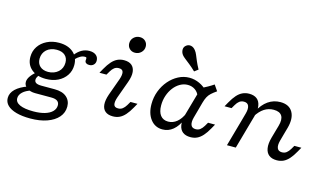

<svg xmlns="http://www.w3.org/2000/svg" viewBox="-97 -973 2491 1473"><g transform="rotate(15 1149.0 -236.5)"><path d="M212.9 192.7Q148.4 192.7 102 179.8Q55.6 166.9 31 142.7Q6.5 118.5 6.5 84.7Q6.5 45.2 39.5 13.3Q72.6 -18.5 136.3 -41.1L167.7 -16.9Q125 -4 101.2 18.5Q77.4 41.1 77.4 67.7Q77.4 100 114.5 116.9Q151.6 133.9 221.8 133.9Q274.2 133.9 312.5 122.6Q350.8 111.3 371.8 89.9Q392.7 68.5 392.7 40.3Q392.7 18.5 377 6.9Q361.3 -4.8 328.2 -4.8H200.8Q160.5 -4.8 134.7 -23Q108.9 -41.1 108.9 -69.4Q108.9 -90.3 123.4 -112.5Q137.9 -134.7 168.5 -162.1L195.2 -146.8Q184.7 -133.9 180.2 -124.2Q175.8 -114.5 175.8 -105.6Q175.8 -88.7 189.5 -80.6Q203.2 -72.6 232.3 -72.6H337.1Q399.2 -72.6 432.3 -44Q465.3 -15.3 465.3 31.5Q465.3 79.8 433.9 116.1Q402.4 152.4 345.6 172.6Q288.7 192.7 212.9 192.7ZM250 -131.5Q178.2 -131.5 135.5 -167.7Q92.7 -204 92.7 -264.5Q92.7 -311.3 116.9 -347.6Q141.1 -383.9 183.5 -404.8Q225.8 -425.8 279 -425.8Q350 -425.8 392.3 -389.1Q434.7 -352.4 434.7 -290.3Q434.7 -244.4 410.9 -208.5Q387.1 -172.6 345.6 -152Q304 -131.5 250 -131.5ZM253.2 -187.9Q277.4 -187.9 297.6 -195.6Q317.7 -203.2 333.1 -216.9Q348.4 -230.6 356.5 -249.6Q364.5 -268.5 364.5 -290.3Q364.5 -327.4 341.1 -348.4Q317.7 -369.4 275 -369.4Q250.8 -369.4 230.2 -362.1Q209.7 -354.8 195.2 -341.5Q180.6 -328.2 172.6 -310.1Q164.5 -291.9 164.5 -269.4Q164.5 -231.5 188.3 -209.7Q212.1 -187.9 253.2 -187.9ZM543.5 -321Q528.2 -321 519 -327.8Q509.7 -334.7 509.7 -347.6Q509.7 -350 510.1 -352.8Q510.5 -355.6 510.5 -358.5Q510.5 -361.3 510.5 -362.9Q510.5 -369.4 507.7 -371.4Q504.8 -373.4 496.8 -373.4Q479 -373.4 460.9 -363.3Q442.7 -353.2 421.8 -331.5L405.6 -361.3Q429.8 -393.5 458.5 -409.7Q487.1 -425.8 520.2 -425.8Q553.2 -425.8 572.6 -410.1Q591.9 -394.4 591.9 -366.9Q591.9 -346.8 578.6 -333.9Q565.3 -321 543.5 -321Z M817.7 -136.3Q804.8 -98.4 810.1 -77.4Q815.3 -56.5 844.4 -56.5Q865.3 -56.5 880.2 -68.1Q895.2 -79.8 907.3 -100L924.2 -129H979.8L960.5 -94.4Q939.5 -56.5 918.1 -32.7Q896.8 -8.9 873.4 2Q850 12.9 821 12.9Q782.3 12.9 760.5 -5.2Q738.7 -23.4 735.5 -57.3Q732.3 -91.1 749.2 -140.3L798.4 -276.6Q811.3 -314.5 806 -335.5Q800.8 -356.5 771.8 -356.5Q750.8 -356.5 735.9 -345.2Q721 -333.9 708.9 -312.9L691.9 -283.9H636.3L655.6 -318.5Q677.4 -357.3 698.4 -380.6Q719.4 -404 743.1 -414.9Q766.9 -425.8 795.2 -425.8Q833.9 -425.8 855.6 -407.7Q877.4 -389.5 881 -355.6Q884.7 -321.8 866.9 -272.6ZM858.9 -502.4Q832.3 -502.4 815.3 -519.4Q798.4 -536.3 798.4 -562.1Q798.4 -590.3 818.5 -609.3Q838.7 -628.2 866.9 -628.2Q893.5 -628.2 910.5 -611.3Q927.4 -594.4 927.4 -568.5Q927.4 -541.1 907.3 -521.8Q887.1 -502.4 858.9 -502.4Z M1214.5 11.3Q1155.6 11.3 1119.8 -34.7Q1083.9 -80.6 1083.9 -155.6Q1083.9 -209.7 1102.4 -258.5Q1121 -307.3 1153.2 -344.8Q1185.5 -382.3 1227 -404Q1268.5 -425.8 1314.5 -425.8Q1355.6 -425.8 1394.8 -407.7Q1433.9 -389.5 1463.7 -356.5L1410.5 -303.2Q1400 -333.9 1375 -351.6Q1350 -369.4 1316.1 -369.4Q1284.7 -369.4 1256 -353.2Q1227.4 -337.1 1205.2 -308.5Q1183.1 -279.8 1170.6 -243.1Q1158.1 -206.5 1158.1 -165.3Q1158.1 -113.7 1179.8 -85.9Q1201.6 -58.1 1241.1 -58.1Q1279 -58.1 1310.1 -83.5Q1341.1 -108.9 1361.3 -156.5L1358.1 -105.6Q1334.7 -49.2 1298 -19Q1261.3 11.3 1214.5 11.3ZM1372.6 -206.5 1419.4 -371.8Q1445.2 -384.7 1468.1 -397.6Q1491.1 -410.5 1513.7 -425.8L1545.2 -379.8Q1519.4 -362.1 1502.8 -346.8Q1486.3 -331.5 1476.6 -312.9Q1466.9 -294.4 1458.9 -266.1L1442.7 -206.5ZM1424.2 -139.5Q1413.7 -100.8 1422.6 -78.6Q1431.5 -56.5 1460.5 -56.5Q1481.5 -56.5 1496.4 -68.1Q1511.3 -79.8 1523.4 -100L1540.3 -129H1596L1576.6 -94.4Q1555.6 -56.5 1534.3 -32.7Q1512.9 -8.9 1489.5 2Q1466.1 12.9 1437.1 12.9Q1398.4 12.9 1375.4 -5.2Q1352.4 -23.4 1346.8 -58.5Q1341.1 -93.5 1354.8 -143.5L1372.6 -206.5H1442.7ZM1334.7 -481.5Q1307.3 -508.1 1284.3 -526.2Q1261.3 -544.4 1244.8 -557.3Q1228.2 -570.2 1220.2 -580.6Q1206.5 -599.2 1206.5 -621Q1206.5 -642.7 1225 -656.5Q1242.7 -669.4 1262.9 -664.9Q1283.1 -660.5 1298.4 -640.3Q1308.9 -627.4 1316.5 -608.5Q1324.2 -589.5 1335.1 -563.7Q1346 -537.9 1364.5 -504Z M2058.1 -206.5 2069.4 -246Q2084.7 -300 2067.3 -327.8Q2050 -355.6 2002.4 -355.6Q1961.3 -355.6 1927.4 -333.9Q1893.5 -312.1 1865.3 -266.9V-305.6Q1896 -365.3 1939.5 -395.6Q1983.1 -425.8 2037.1 -425.8Q2106.5 -425.8 2134.3 -377.4Q2162.1 -329 2140.3 -249.2L2128.2 -206.5ZM1783.1 -206.5 1801.6 -273.4Q1812.1 -312.1 1803.2 -334.3Q1794.4 -356.5 1765.3 -356.5Q1744.4 -356.5 1729.4 -345.2Q1714.5 -333.9 1702.4 -312.9L1685.5 -283.9H1629.8L1649.2 -318.5Q1671 -357.3 1691.9 -380.6Q1712.9 -404 1736.7 -414.9Q1760.5 -425.8 1788.7 -425.8Q1827.4 -425.8 1850.4 -407.7Q1873.4 -389.5 1879 -354.4Q1884.7 -319.4 1871 -269.4L1853.2 -206.5ZM1725 0 1783.1 -206.5H1853.2L1795.2 0ZM2109.7 -139.5Q2099.2 -100.8 2108.1 -78.6Q2116.9 -56.5 2146 -56.5Q2166.9 -56.5 2181.9 -68.1Q2196.8 -79.8 2208.9 -100L2225.8 -129H2281.5L2262.1 -94.4Q2241.1 -56.5 2219.8 -32.7Q2198.4 -8.9 2175 2Q2151.6 12.9 2122.6 12.9Q2083.9 12.9 2060.9 -5.2Q2037.9 -23.4 2032.3 -58.5Q2026.6 -93.5 2040.3 -143.5L2058.1 -206.5H2128.2Z"/></g></svg>

Font: Playfair 5pt SemiExpanded Light
Style: Italic
Weight: 300
Width: 6
Italic angle: -15.6°
Designer: Claus Eggers Sørensen
Foundry: Claus Eggers Sørensen
Version: Version 2.203